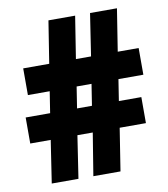

<svg xmlns="http://www.w3.org/2000/svg" viewBox="-81 -782 742 850"><g transform="rotate(-10 290.0 -357.0)"><path d="M454 -404 439 -308H540V-191H422L392 0H270L301 -191H232L203 0H83L112 -191H20V-308H130L145 -404H47V-524H164L194 -714H314L284 -524H352L381 -714H502L472 -524H566V-404ZM251 -308H318L333 -404H266Z"/></g></svg>

Font: Noto Sans Gujarati Condensed Black
Style: Regular
Weight: 900
Width: 3
Designer: Jelle Bosma - Monotype Design Team, Universal Thirst
Foundry: Monotype Imaging Inc.
Version: Version 2.106; ttfautohint (v1.8.4.7-5d5b)